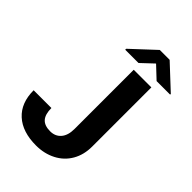

<svg xmlns="http://www.w3.org/2000/svg" viewBox="-262 -1009 1128 1128"><g transform="rotate(45 302.0 -445.5)"><path d="M350.1 -710.9H496.6V-218.8Q496.6 -150.9 466.6 -98.9Q436.5 -46.9 381.8 -18.6Q327.1 9.8 258.3 9.8Q145.5 9.8 82.5 -47.6Q19.5 -105 19.5 -210H167Q167 -157.7 189 -132.8Q210.9 -107.9 258.3 -107.9Q300.3 -107.9 325.2 -136.7Q350.1 -165.5 350.1 -218.8ZM604.5 -764.6V-758.8H492.2L417 -829.6L341.8 -758.8H231.4V-766.6L376 -901.4H458Z"/></g></svg>

Font: Robotiche
Style: Bold
Weight: 700
Designer: Google
Version: Version 2.001150; 2014